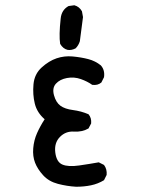

<svg xmlns="http://www.w3.org/2000/svg" viewBox="-20 -711 540 731"><path d="M270 0Q235 -2 200.5 -11Q166 -20 144.5 -43.5Q123 -67 113.5 -91.5Q104 -116 106.5 -146.5Q109 -177 121 -204Q133 -231 150 -257Q121 -282 112.5 -316.5Q104 -351 107.5 -390Q111 -429 138.5 -454Q166 -479 195.5 -489Q225 -499 257 -496Q289 -493 316 -486Q343 -479 364 -462Q380 -444 376 -417L366 -397Q352 -385 331 -388Q313 -401 287.5 -410Q262 -419 235 -414Q208 -409 193 -392.5Q178 -376 185.5 -348.5Q193 -321 210 -308.5Q227 -296 258 -292Q289 -288 317 -276Q329 -262 327 -241L317 -222Q293 -208 261.5 -210Q230 -212 208 -189.5Q186 -167 190.5 -130.5Q195 -94 217.5 -84.5Q240 -75 281.5 -81Q323 -87 356 -93L376 -83Q388 -67 386 -45L376 -25Q353 -11 326.5 -5.5Q300 0 270 0ZM268 -527Q253 -519 238 -521Q220 -525 209 -544Q204 -576 211 -640Q214 -673 241 -688L263 -691Q282 -686 292 -668L296 -646L284 -554Q279 -538 268 -527Z"/></svg>

Font: NaniFont Regular
Style: Regular
Weight: 400
Designer: Nanigashitei
Version: Version 1.036